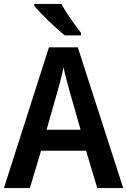

<svg xmlns="http://www.w3.org/2000/svg" viewBox="-20 -957 647 977"><path d="M292 -937H154V-928C184 -890 265 -812 310 -777H392V-790C363 -826 316 -893 292 -937ZM475 0H607L376 -716H229L0 0H132L189 -190H418ZM335 -490 390 -297H217L272 -490C281 -520 296 -577 303 -615C310 -581 326 -522 335 -490Z"/></svg>

Font: Noto Sans Myanmar SemiCondensed SemiBold
Style: Regular
Weight: 600
Width: 4
Designer: Monotype Design Team
Foundry: Monotype Imaging Inc.
Version: Version 2.107